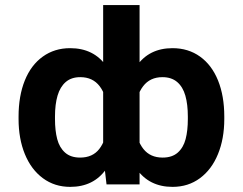

<svg xmlns="http://www.w3.org/2000/svg" viewBox="-20 -727 957 757"><path d="M660.3 9.8Q568.2 9.8 518.5 -60.9Q468.9 -131.6 453.7 -253.4V-267.8Q468.9 -395 518.2 -466.1Q567.5 -537.1 660 -537.1Q722.4 -537.1 768.7 -503.9Q815 -470.7 839.7 -409.7Q864.3 -348.6 864.3 -267.6V-257.8Q864.3 -180.1 839.4 -119.4Q814.6 -58.6 768.3 -24.4Q722.1 9.8 660.3 9.8ZM620.3 -422.8Q571.5 -422.8 544.2 -386.9Q516.8 -351.1 511.3 -286.6V-235.3Q518.5 -173.7 545.4 -139.7Q572.4 -105.7 621.1 -105.7Q658.7 -105.7 680.9 -125.4Q703.1 -145.1 711.8 -178.5Q720.6 -212 720.6 -257.8V-267.6Q720.6 -315.5 710.8 -350Q701 -384.4 678.6 -403.6Q656.2 -422.8 620.3 -422.8ZM386.7 -707H530.3V0H400L386.7 -113.9ZM256.5 -537.1Q349.9 -537.1 399.3 -466.3Q448.6 -395.6 463.8 -267.8V-253.4Q448 -131.1 398.7 -60.7Q349.4 9.8 256.8 9.8Q195.4 9.8 149.1 -24.4Q102.9 -58.6 78 -119.4Q53.2 -180.1 53.2 -257.8V-267.6Q53.2 -348.6 77.8 -409.7Q102.4 -470.7 148.8 -503.9Q195.1 -537.1 256.5 -537.1ZM295.8 -105.7Q345.1 -105.7 371.5 -139.7Q397.9 -173.7 405.1 -235.3V-286.6Q400.5 -350.7 373.2 -386.7Q345.9 -422.8 296.6 -422.8Q261.2 -422.8 239.1 -403.6Q217 -384.4 206.9 -350Q196.8 -315.5 196.8 -267.6V-257.8Q196.8 -212 205.6 -178.5Q214.4 -145.1 236.5 -125.4Q258.6 -105.7 295.8 -105.7Z"/></svg>

Font: Pretendard Std Variable
Style: Regular
Weight: 400
Designer: Base glyphs from Inter by Rasmus Andersson; Hangeul glyphs from Noto Sans CJK(Source Han Sans) by Jang Soo-young and Kan
Foundry: Kil Hyung-jin
Version: Version 1.309;Glyphs 3.2 (3225)